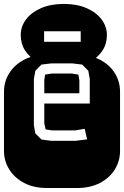

<svg xmlns="http://www.w3.org/2000/svg" viewBox="-22 -943 622 963"><path d="M213.9 0Q147.9 0 99.6 -25.1Q51.3 -50.3 24.7 -92.8Q-2 -135.3 -2 -186V-482.9Q-2 -534.2 24.7 -576.4Q51.3 -618.7 99.6 -643.8Q147.9 -668.9 213.9 -668.9H364.3Q430.2 -668.9 478.8 -643.8Q527.3 -618.7 553.7 -576.4Q580.1 -534.2 580.1 -482.9V-186Q580.1 -135.3 553.7 -92.8Q527.3 -50.3 478.8 -25.1Q430.2 0 364.3 0ZM234.9 -236.8H357.9L415 -244.1L402.8 -296.9L356.9 -289.1H238.3L207 -293.9L200.2 -323.2V-423.8H428.2V-546.9L420.9 -587.9L390.1 -619.1L340.8 -625H234.9L186 -619.1L155.3 -587.9L147.9 -546.9V-314.9L155.3 -273.9L186 -243.2ZM200.2 -475.1V-541L204.1 -568.8L238.3 -574.2H337.9L371.1 -568.8L376 -540V-475.1ZM167 -631.3Q125.5 -656.2 103.8 -689.7Q82 -723.1 82 -767.6Q82 -810.1 108.6 -845.5Q135.3 -880.9 183.6 -902.1Q231.9 -923.3 297.9 -923.3Q364.3 -923.3 412.6 -902.1Q460.9 -880.9 487.5 -845.5Q514.2 -810.1 514.2 -767.6Q514.2 -723.1 492.2 -689.7Q470.2 -656.2 429.2 -631.3ZM199.2 -733.4H382.8V-786.1H199.2Z"/></svg>

Font: Monofett
Style: Regular
Weight: 400
Designer: Vernon Adams
Foundry: Vernon Adams
Version: Version 1.100; ttfautohint (v1.8.4.7-5d5b);gftools[0.9.28]